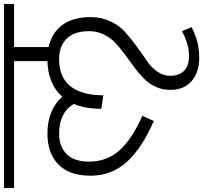

<svg xmlns="http://www.w3.org/2000/svg" viewBox="-58 -722 1011 955"><g transform="rotate(-90 447.5 -244.5)"><path d="M-10 -680H621V-514Q506 -511 444 -440Q379 -514 260 -514Q163 -514 107 -459.5Q51 -405 51 -300Q51 -196 118.5 -120.5Q186 -45 323 15L349 -42Q232 -94 176.5 -156.5Q121 -219 121 -307Q121 -381 158.5 -418.5Q196 -456 260 -456Q365 -456 408 -383Q384 -326 384 -246L451 -236Q451 -342 495.5 -399Q540 -456 631 -456Q695 -456 732.5 -418.5Q770 -381 770 -307Q770 -268 754 -234.5Q738 -201 712 -176.5Q686 -152 655 -129.5Q624 -107 593 -84Q562 -61 536 -36Q510 -11 494 23Q478 57 478 97Q478 165 521.5 203Q565 241 639 241Q717 241 790 203L770 155Q705 190 650 190Q599 191 573.5 166Q548 141 548 97Q548 62 569.5 31.5Q591 1 623.5 -20.5Q656 -42 694 -70Q732 -98 764.5 -126.5Q797 -155 818.5 -200Q840 -245 840 -300Q840 -387 800.5 -440Q761 -493 691 -508V-680H905V-730H-10Z"/></g></svg>

Font: Glegoo
Style: Regular
Weight: 400
Version: Version 2.0.1; ttfautohint (v0.9) -r 48 -G 60